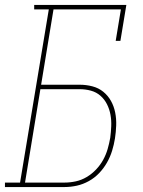

<svg xmlns="http://www.w3.org/2000/svg" viewBox="-57 -755 577 775"><path d="M-37 0V-18H24L140 -717H81V-735H453L429 -590H410L431 -717H159L109 -413H265Q291 -413 316 -406.5Q341 -400 360 -384.5Q379 -369 391 -347.5Q403 -326 408 -300.5Q413 -275 412 -248.5Q411 -222 407 -196Q403 -171 395.5 -146.5Q388 -122 375 -99Q362 -76 343.5 -56.5Q325 -37 301.5 -24Q278 -11 253 -5.5Q228 0 203 0ZM44 -18H203Q226 -18 249 -23Q272 -28 293 -40.5Q314 -53 331 -71Q348 -89 359.5 -110Q371 -131 377.5 -153.5Q384 -176 388 -199Q391 -222 392 -245.5Q393 -269 389 -291.5Q385 -314 375 -334Q365 -354 348.5 -368.5Q332 -383 310 -389Q288 -395 265 -395H106Z"/></svg>

Font: Iosevka Slab Thin Oblique
Style: Regular
Weight: 100
Italic angle: -9°
Monospace: yes
Designer: Belleve Invis
Foundry: Belleve Invis
Version: Version 11.1.0; ttfautohint (v1.8.3)